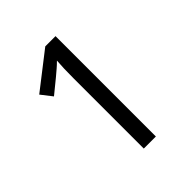

<svg xmlns="http://www.w3.org/2000/svg" viewBox="-197 -840 966 966"><g transform="rotate(-45 286.0 -357.0)"><path d="M355 0H269V-499Q269 -542 270 -568Q271 -594 273 -622Q257 -606 244 -595Q231 -584 211 -567L135 -505L89 -564L282 -714H355Z"/></g></svg>

Font: Noto Sans Lao
Style: Regular
Weight: 400
Designer: Monotype Design Team
Foundry: Monotype Imaging Inc.
Version: Version 2.003; ttfautohint (v1.8.4.7-5d5b)